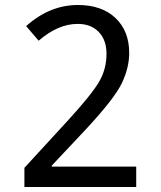

<svg xmlns="http://www.w3.org/2000/svg" viewBox="-20 -744 640 764"><path d="M522 0H77.1V-76.2L248 -262.2Q343.3 -366.2 373.5 -417.2Q403.8 -468.3 403.8 -529.8Q403.8 -585 372.8 -616.9Q341.8 -648.9 289.1 -648.9Q210.9 -648.9 133.8 -582L84 -640.1Q177.7 -724.1 290 -724.1Q384.8 -724.1 439.5 -672.4Q494.1 -620.6 494.1 -533.2Q494.1 -475.1 465.3 -414.1Q436.5 -353 323.2 -231L186 -85V-81.1H522Z"/></svg>

Font: TypoPRO Noto Mono
Style: Regular
Weight: 400
Designer: Monotype Design Team
Foundry: Monotype Imaging Inc.
Version: Version 1.00